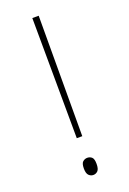

<svg xmlns="http://www.w3.org/2000/svg" viewBox="-140 -764 553 820"><g transform="rotate(-20 136.0 -354.5)"><path d="M123 -167 120 -714H149L148 -167ZM136 5Q125 5 116 -3.5Q107 -12 107 -35Q107 -58 116 -65.5Q125 -73 136 -73Q148 -73 156.5 -65.5Q165 -58 165 -35Q165 -12 156.5 -3.5Q148 5 136 5Z"/></g></svg>

Font: Noto Serif Hebrew Thin
Style: Regular
Weight: 250
Version: Version 2.003